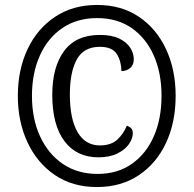

<svg xmlns="http://www.w3.org/2000/svg" viewBox="-20 -745 782 775"><path d="M371 10Q273 10 201.5 -38.5Q130 -87 91 -170.5Q52 -254 52 -358Q52 -463 91 -546Q130 -629 202 -677Q274 -725 372 -725Q470 -725 541 -677Q612 -629 650.5 -546Q689 -463 689 -358Q689 -252 650.5 -169Q612 -86 540.5 -38Q469 10 371 10ZM374 -43Q454 -43 512 -83.5Q570 -124 601 -195Q632 -266 632 -358Q632 -451 600.5 -521.5Q569 -592 511 -632Q453 -672 372 -672Q291 -672 232 -632Q173 -592 141 -521Q109 -450 109 -358Q109 -265 142 -194Q175 -123 234 -83Q293 -43 374 -43ZM377 -110Q289 -110 240 -175.5Q191 -241 191 -362Q191 -475 239 -539.5Q287 -604 383 -604Q431 -604 461 -589.5Q491 -575 505.5 -552.5Q520 -530 520 -506Q520 -482 505 -470Q490 -458 470 -458Q470 -496 452 -526Q434 -556 383 -556Q318 -556 290 -505Q262 -454 262 -364Q262 -264 293.5 -211Q325 -158 383 -158Q428 -158 453.5 -181.5Q479 -205 492 -238Q504 -233 510 -226.5Q516 -220 516 -207Q516 -186 500.5 -163.5Q485 -141 454 -125.5Q423 -110 377 -110Z"/></svg>

Font: Noto Serif Bengali Condensed ExtraBold
Style: Regular
Weight: 800
Width: 3
Designer: Juan Bruce, Universal Thirst, Indian Type Foundry and the Monotype Design Team.
Foundry: Monotype Imaging Inc.
Version: Version 2.003; ttfautohint (v1.8.4.7-5d5b)